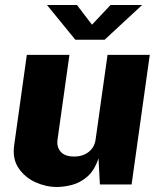

<svg xmlns="http://www.w3.org/2000/svg" viewBox="-20 -736 638 766"><path d="M207 10Q163 10 121 -9.2Q79 -28.5 54 -65.5Q29 -102.5 36.5 -156L87 -517H257L209.5 -179Q205.5 -149.5 222.2 -130.5Q239 -111.5 275.5 -111.5Q311 -111.5 334.2 -130.2Q357.5 -149 361.5 -180L409 -517H577.5L505 0H378.5L373 -104.5Q357 -56 328.2 -31.2Q299.5 -6.5 266.8 1.8Q234 10 207 10ZM280.5 -577.5 167.5 -716H287L347 -637.5L421 -716H547L397.5 -577.5Z"/></svg>

Font: Public Sans ExtraBold
Style: Italic
Weight: 800
Italic angle: -8°
Designer: The Public Sans project authors (U.S. Web Design System). Libre Franklin designed by Pablo Impallari and Rodrigo Fuenzal
Version: Version 1.007; ttfautohint (v1.8.1) -l 8 -r 50 -G 200 -x 14 